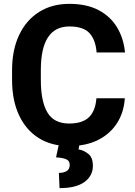

<svg xmlns="http://www.w3.org/2000/svg" viewBox="-20 -741 694 987"><path d="M475.6 -235.8H621.6Q617.2 -164.1 582 -108.6Q546.9 -53.2 484.6 -21.7Q422.4 9.8 335.4 9.8Q244.1 9.8 178.5 -31.7Q112.8 -73.2 77.4 -149.7Q42 -226.1 42 -330.6V-379.9Q42 -484.4 78.4 -561Q114.7 -637.7 180.9 -679.4Q247.1 -721.2 336.4 -721.2Q425.3 -721.2 486.6 -689Q547.9 -656.7 581.8 -600.3Q615.7 -543.9 622.6 -471.2H476.6Q471.7 -535.6 440.4 -570.3Q409.2 -605 336.4 -605Q189.9 -605 189.9 -380.9V-330.6Q189.9 -220.2 223.6 -163.1Q257.3 -106 335.4 -106Q403.8 -106 437.3 -138.4Q470.7 -170.9 475.6 -235.8ZM283.2 -2H389.2L383.8 26.9Q411.1 31.7 434.3 50.3Q457.5 68.8 457.5 111.3Q457.5 163.1 414.1 194.6Q370.6 226.1 286.1 226.1L282.7 147.9Q306.6 147.9 322.5 138.4Q338.4 128.9 338.4 106.4Q338.4 86.4 321.8 78.4Q305.2 70.3 268.1 67.9Z"/></svg>

Font: Vazirmatn RD
Style: Bold
Weight: 700
Designer: Saber Rastikerdar
Foundry: Saber Rastikerdar
Version: Version 32.102